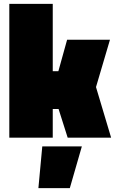

<svg xmlns="http://www.w3.org/2000/svg" viewBox="-20 -710 593 990"><path d="M178 260 198 45H402L340 260ZM252 0H28V-690H252V-343H281L326 -505H547L475 -261L553 0H329L282 -148H252Z"/></svg>

Font: Titillium Web Black
Style: Regular
Weight: 900
Version: Version 1.002;PS 35.000;hotconv 1.0.70;makeotf.lib2.5.55311